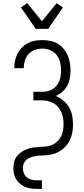

<svg xmlns="http://www.w3.org/2000/svg" viewBox="-20 -1001 540 1236"><path d="M210 -815 115 -953 155 -981 250 -864 345 -981 385 -953 290 -815ZM215 215Q196 215 177 212Q158 209 140.5 201.5Q123 194 108.5 181.5Q94 169 84 153Q74 137 70 118Q66 99 66 80Q66 60 71.5 40Q77 20 89.5 4Q102 -12 119.5 -23.5Q137 -35 156 -42Q175 -49 195 -51.5Q215 -54 235.5 -55Q256 -56 276.5 -58Q297 -60 315.5 -68Q334 -76 349 -90.5Q364 -105 373 -123Q382 -141 385.5 -161.5Q389 -182 389 -202Q389 -222 386 -241Q383 -260 375 -278Q367 -296 354.5 -311.5Q342 -327 325 -336.5Q308 -346 289 -350.5Q270 -355 250 -355H195V-410H250Q267 -410 284.5 -413.5Q302 -417 317 -426Q332 -435 343.5 -448.5Q355 -462 361.5 -478Q368 -494 370.5 -511.5Q373 -529 373 -546Q373 -573 367 -599Q361 -625 345 -646Q329 -667 304 -677.5Q279 -688 253 -688Q229 -688 205.5 -680Q182 -672 165 -654Q148 -636 140.5 -612.5Q133 -589 133 -565V-562H72V-566Q72 -590 77.5 -613.5Q83 -637 94 -658Q105 -679 122 -696Q139 -713 160.5 -724Q182 -735 205.5 -739Q229 -743 253 -743Q278 -743 303 -738Q328 -733 350 -720.5Q372 -708 388.5 -688.5Q405 -669 415 -646Q425 -623 429.5 -598Q434 -573 434 -547Q434 -522 429.5 -497Q425 -472 413 -449.5Q401 -427 381.5 -410Q362 -393 339 -383Q366 -372 388 -353.5Q410 -335 424.5 -310.5Q439 -286 444.5 -257.5Q450 -229 450 -201V-200Q450 -183 448 -165.5Q446 -148 441.5 -131.5Q437 -115 429.5 -99Q422 -83 411.5 -69.5Q401 -56 388 -44.5Q375 -33 359.5 -24.5Q344 -16 327.5 -11Q311 -6 293.5 -3.5Q276 -1 259 -0.5Q242 0 224.5 1.5Q207 3 190 7.5Q173 12 158.5 21.5Q144 31 135.5 47Q127 63 127 80Q127 97 133 113Q139 129 152 140Q165 151 181.5 155.5Q198 160 215 160H250V215Z"/></svg>

Font: Iosevka SS18 Light
Style: Regular
Weight: 300
Monospace: yes
Designer: Belleve Invis
Foundry: Belleve Invis
Version: Version 25.1.1; ttfautohint (v1.8.4)